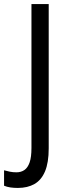

<svg xmlns="http://www.w3.org/2000/svg" viewBox="-78 -734 337 946"><path d="M10 192Q-10 192 -27 189.5Q-44 187 -58 181V105Q-44 109 -29 112Q-14 115 3 115Q26 115 42.5 103.5Q59 92 68 66Q77 40 77 -5V-714H162V-3Q162 67 144 110Q126 153 92 172.5Q58 192 10 192Z"/></svg>

Font: Noto Sans Khmer Condensed
Style: Regular
Weight: 400
Width: 3
Designer: Danh Hong and the Monotype Design Team
Foundry: Monotype Imaging Inc.
Version: Version 2.004